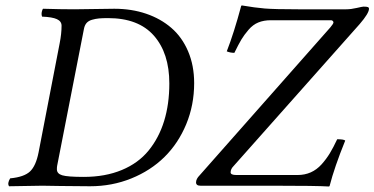

<svg xmlns="http://www.w3.org/2000/svg" viewBox="-20 -679 1369 702"><path d="M287.1 -574.2 189 -73.2Q188 -68.4 188 -60.1Q188 -43.9 207.5 -38.1Q227.1 -32.2 286.1 -32.2Q364.7 -32.2 425.3 -57.4Q485.8 -82.5 523.4 -128.7Q561 -174.8 580.1 -236.6Q599.1 -298.3 599.1 -374Q599.1 -484.4 542.7 -548.6Q486.3 -612.8 375 -612.8Q355 -612.8 342 -611.6Q329.1 -610.4 316.4 -606.7Q303.7 -603 296.6 -595Q289.6 -586.9 287.1 -574.2ZM251 -645Q273.9 -645 324.5 -646Q375 -647 397.9 -647Q460.9 -647 514.2 -628.9Q567.4 -610.8 606.4 -577.1Q645.5 -543.5 667.7 -491.5Q689.9 -439.5 689.9 -375Q689.9 -294.9 660.9 -224.9Q631.8 -154.8 581.3 -105Q530.8 -55.2 460.2 -26.6Q389.6 2 309.1 2Q252 2 198.7 1Q145.5 0 134.8 0Q103 0 13.2 2Q5.9 -8.3 17.1 -26.9Q67.9 -31.7 89.6 -52Q111.3 -72.3 121.1 -122.1L198.2 -521Q205.1 -555.7 205.1 -585Q205.1 -601.1 188.2 -608.9Q171.4 -616.7 133.8 -618.2Q130.9 -626.5 132.8 -635.5Q134.8 -644.5 137.2 -647Q203.6 -645 251 -645ZM696.8 -12.2Q696.8 -24.9 710 -38.1L1188 -579.1Q1199.2 -592.3 1199.2 -597.2Q1199.2 -600.1 1196.5 -602.5Q1193.8 -605 1190.9 -605H970.2Q944.3 -605 924.6 -596.9Q904.8 -588.9 888.7 -570.1Q872.6 -551.3 862.5 -534.4Q852.5 -517.6 836.9 -485.8Q822.3 -485.8 809.1 -491.2Q835.4 -558.6 861.8 -657.2L863.8 -659.2Q912.1 -650.9 948.2 -647.9Q984.4 -645 1069.8 -645H1246.1Q1263.2 -645 1284.2 -649.9Q1305.2 -654.8 1309.1 -654.8Q1320.8 -654.8 1325 -653.1Q1329.1 -651.4 1329.1 -647Q1329.1 -630.4 1294.9 -590.8L834 -71.8Q823.2 -61 823.2 -48.8Q823.2 -39.1 844.2 -39.1H1067.9Q1094.2 -39.1 1116.2 -48.8Q1138.2 -58.6 1155.8 -78.1Q1173.3 -97.7 1186 -118.7Q1198.7 -139.6 1212.9 -169.9Q1237.3 -169.9 1242.2 -165Q1202.6 -67.4 1185.1 1L1183.1 2.9Q1138.2 0 976.1 0H712.9Q696.8 0 696.8 -12.2Z"/></svg>

Font: Common Serif
Style: Italic
Weight: 400
Italic angle: -12°
Designer: Philipp H. Poll, Khaled Hosny
Foundry: Stefan Peev, Context Ltd.
Version: Version 1.026